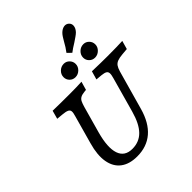

<svg xmlns="http://www.w3.org/2000/svg" viewBox="-243 -1048 1211 1211"><g transform="rotate(-45 362.5 -442.5)"><path d="M127 -255.6 179.8 -445.2Q187.2 -468.8 186 -481.8Q184.9 -494.7 171.9 -501Q159 -507.4 129.7 -509.9L87.9 -513.8L103.3 -570.2Q165.3 -568.5 252 -568.5H255.7H254.9Q318.3 -568.5 361.3 -571L345.1 -514.5L328.9 -512.9Q306.7 -510.5 294.5 -503.7Q282.2 -496.9 275.4 -483.6Q268.6 -470.3 261.4 -445.2L212.2 -269.4Q182 -160.4 201.7 -102.3Q221.5 -44.1 289.5 -44.1Q350.5 -44.1 390.6 -84.9Q430.6 -125.7 454.4 -211.3L519.7 -445.2Q526.9 -469.4 525.7 -482.7Q524.5 -496 514 -502Q503.6 -508.1 481 -510.5L438.3 -514.5L454.4 -571Q531.1 -568.5 589.5 -568.5Q676.7 -568.5 725.4 -571L709.3 -514.5L665.9 -510.7Q637 -508.2 620.6 -501.8Q604.2 -495.3 595 -482.4Q585.8 -469.5 578.6 -445.2L505.2 -183.9Q477.8 -86.9 420.5 -37.8Q363.1 11.3 277.2 11.3Q207.8 11.3 166 -20.8Q124.3 -52.8 113.9 -112.9Q103.5 -173 127 -255.6ZM301.5 -670.8Q301.5 -694.8 319.5 -712.5Q337.6 -730.2 362.4 -730.2Q384 -730.2 399.6 -714.3Q415.1 -698.4 415.1 -676.1Q415.1 -652.8 397.1 -635.1Q379 -617.5 355 -617.5Q332.6 -617.5 317 -633Q301.5 -648.5 301.5 -670.8ZM476.1 -670.8Q476.1 -694.8 494.2 -712.5Q512.3 -730.2 537.1 -730.2Q558.7 -730.2 574.3 -714.3Q589.8 -698.4 589.8 -676.1Q589.8 -652.8 571.7 -635.1Q553.7 -617.5 529.6 -617.5Q507.3 -617.5 491.7 -633Q476.1 -648.5 476.1 -670.8ZM462.4 -827.7Q470 -841.2 478.3 -854Q486.7 -866.9 494.2 -874.4Q511.7 -892 530.8 -895.4Q549.8 -898.9 564.4 -885.8Q578.2 -872.7 576.1 -853.8Q574.1 -834.9 557.2 -816.5Q548 -807.3 533.9 -797.7Q519.9 -788 504.6 -777.8Q470.8 -757.4 449.6 -740.7L423 -766.5Q434.3 -781.1 444.3 -796.8Q454.3 -812.5 462.4 -827.7Z"/></g></svg>

Font: Playfair Micro SmCond SmLight
Style: Italic
Weight: 360
Width: 4
Italic angle: -15.6°
Designer: Claus Eggers Sørensen
Foundry: Claus Eggers Sørensen
Version: Version 2.203;Glyphs 3.3 (3326)